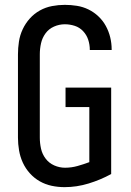

<svg xmlns="http://www.w3.org/2000/svg" viewBox="-20 -763 540 791"><path d="M246 8Q219 8 193 2.5Q167 -3 144 -16Q121 -29 103 -49Q85 -69 74 -93Q63 -117 58.5 -143.5Q54 -170 54 -196V-539Q54 -565 58 -591.5Q62 -618 73.5 -642.5Q85 -667 103 -687Q121 -707 144.5 -720Q168 -733 194.5 -738Q221 -743 247 -743Q272 -743 297 -739Q322 -735 344.5 -724Q367 -713 385.5 -695.5Q404 -678 416 -656Q428 -634 434 -609.5Q440 -585 440 -560Q440 -559 440 -558.5Q440 -558 440 -557H350Q350 -557 350 -557.5Q350 -558 350 -558Q350 -579 343.5 -599Q337 -619 322.5 -634.5Q308 -650 288 -656.5Q268 -663 247 -663Q224 -663 202.5 -653.5Q181 -644 167.5 -625.5Q154 -607 149 -584.5Q144 -562 144 -539V-196Q144 -173 149 -150.5Q154 -128 168 -109.5Q182 -91 203.5 -81.5Q225 -72 248 -72Q274 -72 299 -79Q324 -86 348 -95V-322H250V-402H438V-46Q394 -22 345 -7Q296 8 246 8Z"/></svg>

Font: Iosevka SS04 Medium
Style: Regular
Weight: 500
Monospace: yes
Designer: Belleve Invis
Foundry: Belleve Invis
Version: Version 19.0.0; ttfautohint (v1.8.4)